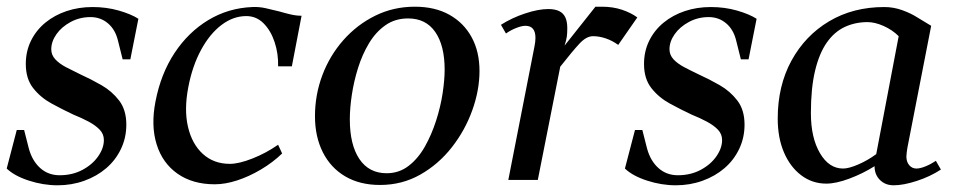

<svg xmlns="http://www.w3.org/2000/svg" viewBox="-20 -537 2854 573"><path d="M152 16Q109 16 66 2Q23 -12 0 -34L30 -149H52L66 -94Q76 -57 100 -35.5Q124 -14 158 -14Q196 -14 226 -30Q256 -46 273 -70.5Q290 -95 290 -119Q290 -137 277.5 -150Q265 -163 244.5 -174Q224 -185 199 -195Q167 -210 134 -228Q101 -246 79 -274Q57 -302 57 -346Q57 -384 72.5 -415.5Q88 -447 115.5 -469.5Q143 -492 179 -504Q215 -516 256 -516Q298 -516 334.5 -505.5Q371 -495 393 -481L369 -360H346L332 -416Q324 -449 302 -467.5Q280 -486 250 -486Q218 -486 191 -471.5Q164 -457 148.5 -435Q133 -413 133 -390Q133 -373 145 -360Q157 -347 177 -336.5Q197 -326 220 -315Q251 -301 282.5 -283Q314 -265 335.5 -237Q357 -209 357 -165Q357 -126 341 -92.5Q325 -59 297 -35Q269 -11 231.5 2.5Q194 16 152 16Z M621 13Q555 13 510 -18.5Q465 -50 447.5 -106Q430 -162 444 -234Q460 -317 501 -379Q542 -441 601.5 -477Q661 -513 733 -516Q753 -517 773 -512.5Q793 -508 813 -503Q830 -498 847 -494Q864 -490 880 -490L851 -339H810Q811 -377 799.5 -411.5Q788 -446 766.5 -467.5Q745 -489 715 -489Q676 -489 641 -462.5Q606 -436 580 -388Q554 -340 542 -277Q529 -210 541 -158.5Q553 -107 585.5 -77.5Q618 -48 666 -48Q693 -48 733.5 -64Q774 -80 810 -105L822 -79Q794 -52 758.5 -31Q723 -10 687.5 1.5Q652 13 621 13Z M1114 15Q1054 15 1010.5 -10.5Q967 -36 943.5 -82.5Q920 -129 920 -190Q920 -254 942 -312.5Q964 -371 1004.5 -417Q1045 -463 1099.5 -490Q1154 -517 1218 -517Q1278 -517 1321 -493Q1364 -469 1387.5 -426Q1411 -383 1411 -325Q1411 -268 1389.5 -208Q1368 -148 1328.5 -97.5Q1289 -47 1234.5 -16Q1180 15 1114 15ZM1134 -20Q1171 -20 1199.5 -42Q1228 -64 1248 -99.5Q1268 -135 1281.5 -177Q1295 -219 1301 -259Q1307 -299 1307 -329Q1307 -401 1279 -441.5Q1251 -482 1198 -482Q1159 -482 1130 -461.5Q1101 -441 1081 -407.5Q1061 -374 1048.5 -334Q1036 -294 1030 -254Q1024 -214 1024 -181Q1024 -105 1052.5 -62.5Q1081 -20 1134 -20Z M1497 0 1575 -398Q1578 -413 1578 -424Q1578 -460 1548 -460Q1537 -460 1520.5 -453.5Q1504 -447 1490 -437L1475 -463Q1508 -484 1547.5 -497Q1587 -510 1616 -510Q1636 -510 1648.5 -504Q1661 -498 1667 -485.5Q1673 -473 1673 -453Q1673 -437 1671.5 -427Q1670 -417 1665 -401L1757 -517Q1762 -517 1767 -517Q1772 -517 1776 -517Q1809 -517 1836 -508Q1863 -499 1882 -485L1825 -403Q1807 -416 1787.5 -422.5Q1768 -429 1750 -429Q1730 -429 1709.5 -407Q1689 -385 1652 -338L1585 0Z M1997 16Q1954 16 1911 2Q1868 -12 1845 -34L1875 -149H1897L1911 -94Q1921 -57 1945 -35.5Q1969 -14 2003 -14Q2041 -14 2071 -30Q2101 -46 2118 -70.5Q2135 -95 2135 -119Q2135 -137 2122.5 -150Q2110 -163 2089.5 -174Q2069 -185 2044 -195Q2012 -210 1979 -228Q1946 -246 1924 -274Q1902 -302 1902 -346Q1902 -384 1917.5 -415.5Q1933 -447 1960.5 -469.5Q1988 -492 2024 -504Q2060 -516 2101 -516Q2143 -516 2179.5 -505.5Q2216 -495 2238 -481L2214 -360H2191L2177 -416Q2169 -449 2147 -467.5Q2125 -486 2095 -486Q2063 -486 2036 -471.5Q2009 -457 1993.5 -435Q1978 -413 1978 -390Q1978 -373 1990 -360Q2002 -347 2022 -336.5Q2042 -326 2065 -315Q2096 -301 2127.5 -283Q2159 -265 2180.5 -237Q2202 -209 2202 -165Q2202 -126 2186 -92.5Q2170 -59 2142 -35Q2114 -11 2076.5 2.5Q2039 16 1997 16Z M2647 16Q2622 16 2606 0Q2590 -16 2590 -41Q2555 -19 2515 -4Q2475 11 2446 11Q2404 11 2371 -14Q2338 -39 2319.5 -82.5Q2301 -126 2301 -183Q2301 -281 2342 -356Q2383 -431 2454.5 -473.5Q2526 -516 2619 -516Q2647 -516 2673 -506.5Q2699 -497 2716 -486L2759 -460L2688 -96Q2687 -89 2686 -82Q2685 -75 2685 -70Q2685 -54 2693.5 -44Q2702 -34 2715 -34Q2726 -34 2742 -40.5Q2758 -47 2773 -57L2788 -31Q2756 -10 2716 3Q2676 16 2647 16ZM2496 -34Q2513 -34 2541 -46Q2569 -58 2595 -77L2662 -429Q2643 -448 2617 -459.5Q2591 -471 2569 -471Q2532 -471 2501 -456.5Q2470 -442 2447.5 -410Q2425 -378 2412.5 -326Q2400 -274 2400 -199Q2400 -126 2427 -80Q2454 -34 2496 -34Z"/></svg>

Font: Wittgenstein
Style: Italic
Weight: 400
Italic angle: -11°
Designer: Jörg Drees
Foundry: Jörg Drees
Version: Version 1.500